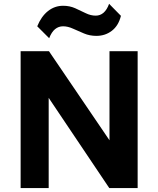

<svg xmlns="http://www.w3.org/2000/svg" viewBox="-20 -962 809 982"><path d="M85.5 0V-700H230.5L540 -244.5V-700H684V0H539L229 -461.5V0ZM231.5 -766.5 170.5 -827.5Q191 -878 225.2 -905.2Q259.5 -932.5 303 -932.5Q336.5 -932.5 364.8 -919.8Q393 -907 418.5 -894.5Q444 -882 469.5 -882Q492.5 -882 509.8 -897Q527 -912 538 -942.5L598.5 -881Q586 -830.5 552 -804.5Q518 -778.5 473 -778.5Q439 -778.5 409.8 -790.8Q380.5 -803 353.8 -815.2Q327 -827.5 302.5 -827.5Q279.5 -827.5 261.5 -812.8Q243.5 -798 231.5 -766.5Z"/></svg>

Font: Geologica SemiBold
Style: Regular
Weight: 600
Designer: Sindre Bremnes, Frode Helland
Foundry: Monokrom Skriftforlag AS
Version: Version 1.010;gftools[0.9.28]